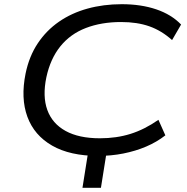

<svg xmlns="http://www.w3.org/2000/svg" viewBox="-20 -734 889 915"><path d="M373 161 405 -40H493L461 161ZM448 9Q314 9 228.5 -40Q143 -89 110.5 -177.5Q78 -266 102 -384Q119 -466 160 -527.5Q201 -589 261 -630.5Q321 -672 397 -693Q473 -714 560 -714Q652 -714 724.5 -689.5Q797 -665 843 -617L800 -543Q750 -588 692 -608.5Q634 -629 557 -629Q463 -629 389 -600.5Q315 -572 267.5 -513Q220 -454 201 -366Q182 -275 205.5 -210Q229 -145 292.5 -110Q356 -75 456 -75Q535 -75 602 -96Q669 -117 735 -163L768 -89Q727 -57 676.5 -35.5Q626 -14 568 -2.5Q510 9 448 9Z"/></svg>

Font: Nunito Sans 10pt Expanded
Style: Italic
Weight: 400
Width: 7
Italic angle: -9°
Designer: Vernon Adams
Foundry: Vernon Adams
Version: Version 3.101;gftools[0.9.27]